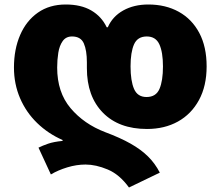

<svg xmlns="http://www.w3.org/2000/svg" viewBox="-20 -583 980 853"><path d="M553 250Q511 192 458.5 170Q406 148 360 148Q320 148 279 160.5Q238 173 206 192L151 73Q169 64 193.5 55.5Q218 47 258 43V39Q194 11 145 -36.5Q96 -84 69 -147Q42 -210 42 -283Q42 -364 69.5 -427.5Q97 -491 148.5 -527Q200 -563 272 -563Q340 -563 385.5 -536.5Q431 -510 454 -462H459Q480 -510 527.5 -536.5Q575 -563 639 -563Q716 -563 774.5 -530.5Q833 -498 865.5 -436.5Q898 -375 898 -288Q898 -201 864 -138.5Q830 -76 770.5 -43Q711 -10 633 -10Q508 -10 437 -82.5Q366 -155 366 -280V-306Q366 -359 352.5 -390Q339 -421 300 -421Q273 -421 258.5 -400.5Q244 -380 239 -348.5Q234 -317 234 -283Q234 -173 293.5 -102.5Q353 -32 447 4Q514 29 560 55Q606 81 637.5 112Q669 143 690 184ZM631 -152Q673 -152 688.5 -188Q704 -224 704 -288Q704 -351 688 -386Q672 -421 632 -421Q591 -421 575.5 -386Q560 -351 560 -288Q560 -224 575.5 -188Q591 -152 631 -152Z"/></svg>

Font: Noto Sans Georgian Black
Style: Regular
Weight: 900
Designer: Monotype Design Team, Akaki Razmadze
Foundry: Google LLC
Version: Version 2.005; ttfautohint (v1.8.4.7-5d5b)